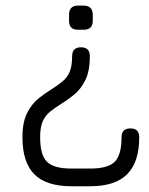

<svg xmlns="http://www.w3.org/2000/svg" viewBox="-20 -530 530 684"><path d="M268.5 -361.5Q300 -361.5 300 -330Q300 -276 283.5 -243.5Q267 -211 242.8 -191.8Q218.5 -172.5 196.5 -159Q174.5 -145 158 -131.8Q141.5 -118.5 132.2 -97.8Q123 -77 123 -41Q123 22 147.2 46.2Q171.5 70.5 234.5 70.5H301.5Q365 70.5 389 46Q413 21.5 413 -41Q413 -72.5 444.5 -72.5Q476 -72.5 476 -41Q476 47.5 433.2 90.5Q390.5 133.5 301.5 133.5H234.5Q145 133.5 102.5 91Q60 48.5 60 -41Q60 -95 76.8 -127.8Q93.5 -160.5 117.5 -179.5Q141.5 -198.5 163.5 -212Q185.5 -226 202.2 -239.5Q219 -253 228 -273.8Q237 -294.5 237 -330Q237 -361.5 268.5 -361.5ZM278 -510Q310.5 -510 310.5 -477V-456Q310.5 -424 278 -424H257.5Q226 -424 226 -456V-477Q226 -510 257.5 -510Z"/></svg>

Font: Jura Light Medium
Style: Regular
Weight: 500
Version: Version 5.106